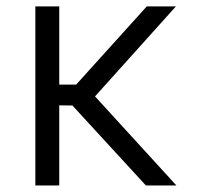

<svg xmlns="http://www.w3.org/2000/svg" viewBox="-20 -565 648 585"><path d="M160.5 -545.5V-307.2H212L427.2 -545.5H516L269.5 -271.3L517.4 0H424.4L200.6 -243.6L160.5 -244V0H87.7V-545.5Z"/></svg>

Font: Inter Zeller Light
Style: Regular
Weight: 300
Designer: Rasmus Andersson; Joe Bland
Foundry: zeller
Version: Version 3.015;git-dec3a8cb1